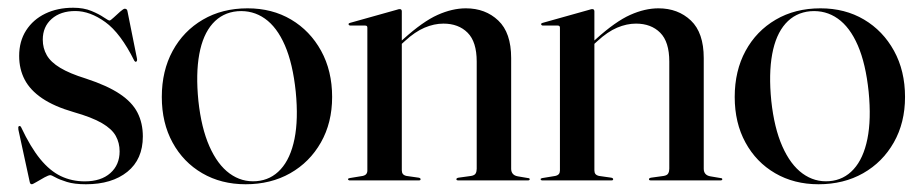

<svg xmlns="http://www.w3.org/2000/svg" viewBox="-20 -466 2380 496"><path d="M174.5 -437.5Q136.5 -437.5 113.5 -417.2Q90.5 -397 90.5 -363.5Q90.5 -341.5 100.8 -323.5Q111 -305.5 135.5 -290.8Q160 -276 202 -263Q257 -245 289.2 -223.5Q321.5 -202 335.2 -175Q349 -148 349 -113.5Q349 -54.5 309 -22.2Q269 10 202 10Q172 10 152.8 4Q133.5 -2 123.2 -7.8Q113 -13.5 110 -13.5Q105.5 -13.5 95 -7.8Q84.5 -2 74.5 4Q64.5 10 62 10Q61 10 59.5 9.2Q58 8.5 57 5L27.5 -131Q27 -135 27.2 -137.2Q27.5 -139.5 29 -140Q30.5 -141 32 -140.2Q33.5 -139.5 34.5 -137.5Q59 -85.5 84 -55Q109 -24.5 137.2 -11Q165.5 2.5 199 2.5Q241 2.5 265 -18.8Q289 -40 289 -75Q289 -97 279 -115Q269 -133 243.2 -148Q217.5 -163 170 -176.5Q120 -191 89 -212Q58 -233 43.8 -260.2Q29.5 -287.5 29.5 -321.5Q29.5 -359.5 47.5 -387.5Q65.5 -415.5 97 -430.8Q128.5 -446 169 -446Q196 -446 216 -437.8Q236 -429.5 248 -421.2Q260 -413 263 -413Q265.5 -413 273.8 -420.8Q282 -428.5 290.5 -436Q299 -443.5 302.5 -443.5Q304.5 -443.5 306.8 -442Q309 -440.5 309.5 -436L333.5 -316.5Q334.5 -312 334 -309.8Q333.5 -307.5 331.5 -306.5Q330.5 -306 329.2 -306.8Q328 -307.5 327 -309Q291.5 -380.5 252 -409Q212.5 -437.5 174.5 -437.5Z M619.5 -444.5Q683 -444.5 732 -415.5Q781 -386.5 809.5 -334.8Q838 -283 838 -215.5Q838 -149 809 -98Q780 -47 729.8 -18.5Q679.5 10 614.5 10Q551.5 10 502.5 -18.5Q453.5 -47 425.8 -97.8Q398 -148.5 398 -215.5Q398 -283 426 -334.5Q454 -386 504 -415.2Q554 -444.5 619.5 -444.5ZM642.5 2Q680 -1 705.2 -28.8Q730.5 -56.5 740.8 -107.2Q751 -158 744 -229Q736.5 -301.5 716 -348.8Q695.5 -396 664.2 -418Q633 -440 593.5 -437Q554.5 -433.5 529.2 -405Q504 -376.5 494.8 -326Q485.5 -275.5 492.5 -205.5Q500 -135.5 521 -88Q542 -40.5 573.2 -17.8Q604.5 5 642.5 2Z M1018 -437V-26Q1018 -20 1020.8 -16.5Q1023.5 -13 1030 -11.5L1061.5 -7Q1066.5 -6 1066.5 -3Q1066.5 0 1062.5 0H882.5Q881.5 0 880.2 -1Q879 -2 879 -3Q879 -4 880 -4.8Q881 -5.5 883.5 -6L917 -11.5Q923.5 -13 926.2 -16.5Q929 -20 929 -25.5V-394.5Q929 -397 927.8 -398.5Q926.5 -400 923 -400H884Q882.5 -400.5 881.5 -401.2Q880.5 -402 880.5 -403.5Q880.5 -405 881.5 -405.8Q882.5 -406.5 884.5 -407L1004 -440.5Q1008 -442 1009.8 -442.2Q1011.5 -442.5 1013 -442.5Q1015.5 -442.5 1016.8 -440.8Q1018 -439 1018 -437ZM1009.5 -345 1005 -349.5 1022 -365Q1072.5 -410.5 1110.5 -427.5Q1148.5 -444.5 1183.5 -444.5Q1234 -444.5 1267.2 -413Q1300.5 -381.5 1300.5 -316V-30Q1300.5 -22 1304.8 -17Q1309 -12 1317.5 -10.5L1344 -6Q1346.5 -6 1347.5 -5Q1348.5 -4 1348.5 -3Q1348.5 -2 1347.5 -1Q1346.5 0 1344.5 0H1163.5Q1159 0 1159 -3Q1159 -6 1164.5 -7L1197 -11.5Q1206 -13 1208.8 -18Q1211.5 -23 1211.5 -30V-307Q1211.5 -358 1188 -381.5Q1164.5 -405 1125.5 -405Q1101.5 -405 1076.8 -394.5Q1052 -384 1026 -360Z M1515.5 -437V-26Q1515.5 -20 1518.2 -16.5Q1521 -13 1527.5 -11.5L1559 -7Q1564 -6 1564 -3Q1564 0 1560 0H1380Q1379 0 1377.8 -1Q1376.5 -2 1376.5 -3Q1376.5 -4 1377.5 -4.8Q1378.5 -5.5 1381 -6L1414.5 -11.5Q1421 -13 1423.8 -16.5Q1426.5 -20 1426.5 -25.5V-394.5Q1426.5 -397 1425.2 -398.5Q1424 -400 1420.5 -400H1381.5Q1380 -400.5 1379 -401.2Q1378 -402 1378 -403.5Q1378 -405 1379 -405.8Q1380 -406.5 1382 -407L1501.5 -440.5Q1505.5 -442 1507.2 -442.2Q1509 -442.5 1510.5 -442.5Q1513 -442.5 1514.2 -440.8Q1515.5 -439 1515.5 -437ZM1507 -345 1502.5 -349.5 1519.5 -365Q1570 -410.5 1608 -427.5Q1646 -444.5 1681 -444.5Q1731.5 -444.5 1764.8 -413Q1798 -381.5 1798 -316V-30Q1798 -22 1802.2 -17Q1806.5 -12 1815 -10.5L1841.5 -6Q1844 -6 1845 -5Q1846 -4 1846 -3Q1846 -2 1845 -1Q1844 0 1842 0H1661Q1656.5 0 1656.5 -3Q1656.5 -6 1662 -7L1694.5 -11.5Q1703.5 -13 1706.2 -18Q1709 -23 1709 -30V-307Q1709 -358 1685.5 -381.5Q1662 -405 1623 -405Q1599 -405 1574.2 -394.5Q1549.5 -384 1523.5 -360Z M2099.5 -444.5Q2163 -444.5 2212 -415.5Q2261 -386.5 2289.5 -334.8Q2318 -283 2318 -215.5Q2318 -149 2289 -98Q2260 -47 2209.8 -18.5Q2159.5 10 2094.5 10Q2031.5 10 1982.5 -18.5Q1933.5 -47 1905.8 -97.8Q1878 -148.5 1878 -215.5Q1878 -283 1906 -334.5Q1934 -386 1984 -415.2Q2034 -444.5 2099.5 -444.5ZM2122.5 2Q2160 -1 2185.2 -28.8Q2210.5 -56.5 2220.8 -107.2Q2231 -158 2224 -229Q2216.5 -301.5 2196 -348.8Q2175.5 -396 2144.2 -418Q2113 -440 2073.5 -437Q2034.5 -433.5 2009.2 -405Q1984 -376.5 1974.8 -326Q1965.5 -275.5 1972.5 -205.5Q1980 -135.5 2001 -88Q2022 -40.5 2053.2 -17.8Q2084.5 5 2122.5 2Z"/></svg>

Font: Fraunces 120pt
Style: Regular
Weight: 400
Version: Version 1.000;[b76b70a41]